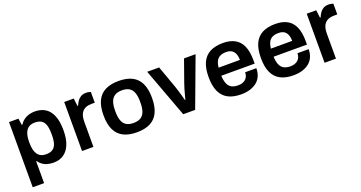

<svg xmlns="http://www.w3.org/2000/svg" viewBox="-40 -1150 3635 1935"><g transform="rotate(-20 1777.5 -182.5)"><path d="M65 173V-526H166L176 -456H183Q209 -497 251 -517.5Q293 -538 344 -538Q409 -538 455.5 -509Q502 -480 527.5 -419Q553 -358 553 -262Q553 -168 527 -107Q501 -46 455.5 -17Q410 12 351 12Q315 12 285 4Q255 -4 232 -20.5Q209 -37 193 -61H187V173ZM306 -93Q351 -93 377.5 -110.5Q404 -128 415.5 -164Q427 -200 427 -255V-269Q427 -325 415.5 -361.5Q404 -398 377.5 -415.5Q351 -433 306 -433Q265 -433 238.5 -414Q212 -395 199.5 -358.5Q187 -322 187 -269V-257Q187 -218 194 -187.5Q201 -157 215.5 -136Q230 -115 252.5 -104Q275 -93 306 -93Z M657 0V-526H759L769 -443H776Q786 -468 800.5 -489.5Q815 -511 838 -524.5Q861 -538 894 -538Q910 -538 923.5 -535Q937 -532 944 -529V-414H907Q876 -414 852 -405.5Q828 -397 811.5 -379Q795 -361 787 -334Q779 -307 779 -271V0Z M1243 12Q1157 12 1099 -17.5Q1041 -47 1012 -108Q983 -169 983 -263Q983 -358 1012 -418.5Q1041 -479 1099 -508.5Q1157 -538 1243 -538Q1330 -538 1387.5 -508.5Q1445 -479 1474 -418.5Q1503 -358 1503 -263Q1503 -169 1474 -108Q1445 -47 1387.5 -17.5Q1330 12 1243 12ZM1243 -88Q1291 -88 1320.5 -106.5Q1350 -125 1363.5 -162.5Q1377 -200 1377 -256V-270Q1377 -326 1363.5 -363.5Q1350 -401 1320.5 -419.5Q1291 -438 1243 -438Q1195 -438 1165.5 -419.5Q1136 -401 1122.5 -363.5Q1109 -326 1109 -270V-256Q1109 -200 1122.5 -162.5Q1136 -125 1165.5 -106.5Q1195 -88 1243 -88Z M1742 0 1547 -526H1675L1760 -289Q1766 -272 1774.5 -243.5Q1783 -215 1792 -184.5Q1801 -154 1807 -129H1812Q1818 -152 1826 -182Q1834 -212 1842.5 -241Q1851 -270 1858 -289L1942 -526H2066L1870 0Z M2362 12Q2278 12 2222 -17.5Q2166 -47 2138 -108Q2110 -169 2110 -263Q2110 -358 2138 -418.5Q2166 -479 2222 -508.5Q2278 -538 2362 -538Q2438 -538 2489.5 -509.5Q2541 -481 2567 -422Q2593 -363 2593 -269V-233H2235Q2237 -184 2250 -150.5Q2263 -117 2290.5 -100.5Q2318 -84 2363 -84Q2386 -84 2406 -90Q2426 -96 2441 -108.5Q2456 -121 2464.5 -140Q2473 -159 2473 -184H2593Q2593 -134 2575.5 -97Q2558 -60 2526.5 -36Q2495 -12 2453 0Q2411 12 2362 12ZM2237 -319H2466Q2466 -352 2458.5 -375Q2451 -398 2437.5 -413Q2424 -428 2405 -434.5Q2386 -441 2362 -441Q2323 -441 2296.5 -428Q2270 -415 2256 -388Q2242 -361 2237 -319Z M2923 12Q2839 12 2783 -17.5Q2727 -47 2699 -108Q2671 -169 2671 -263Q2671 -358 2699 -418.5Q2727 -479 2783 -508.5Q2839 -538 2923 -538Q2999 -538 3050.5 -509.5Q3102 -481 3128 -422Q3154 -363 3154 -269V-233H2796Q2798 -184 2811 -150.5Q2824 -117 2851.5 -100.5Q2879 -84 2924 -84Q2947 -84 2967 -90Q2987 -96 3002 -108.5Q3017 -121 3025.5 -140Q3034 -159 3034 -184H3154Q3154 -134 3136.5 -97Q3119 -60 3087.5 -36Q3056 -12 3014 0Q2972 12 2923 12ZM2798 -319H3027Q3027 -352 3019.5 -375Q3012 -398 2998.5 -413Q2985 -428 2966 -434.5Q2947 -441 2923 -441Q2884 -441 2857.5 -428Q2831 -415 2817 -388Q2803 -361 2798 -319Z M3258 0V-526H3360L3370 -443H3377Q3387 -468 3401.5 -489.5Q3416 -511 3439 -524.5Q3462 -538 3495 -538Q3511 -538 3524.5 -535Q3538 -532 3545 -529V-414H3508Q3477 -414 3453 -405.5Q3429 -397 3412.5 -379Q3396 -361 3388 -334Q3380 -307 3380 -271V0Z"/></g></svg>

Font: Archivo SemiBold
Style: Regular
Weight: 600
Designer: Hector Gatti
Foundry: Omnibus-Type
Version: Version 2.001